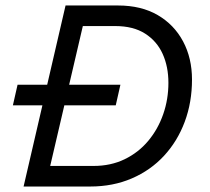

<svg xmlns="http://www.w3.org/2000/svg" viewBox="-20 -680 765 700"><path d="M27 -296 44 -371H419L402 -296ZM66 0 219 -660H410Q495 -660 555 -625Q615 -590 647.5 -529Q680 -468 680 -390Q680 -307 653.5 -236Q627 -165 578 -112Q529 -59 460.5 -29.5Q392 0 309 0ZM163 -75H321Q384 -75 434.5 -99.5Q485 -124 520.5 -166.5Q556 -209 575 -263.5Q594 -318 594 -378Q594 -437 573 -483.5Q552 -530 509 -557.5Q466 -585 400 -585H282Z"/></svg>

Font: Work Sans
Style: Italic
Weight: 400
Italic angle: -13°
Designer: Wei Huang
Foundry: Wei Huang
Version: Version 2.012